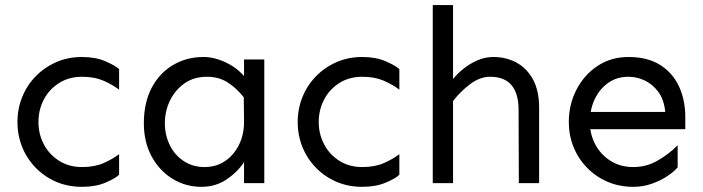

<svg xmlns="http://www.w3.org/2000/svg" viewBox="-20 -723 2774 758"><path d="M303.7 14.6Q248 14.6 201.7 -5.4Q155.3 -25.4 120.6 -61Q85.9 -96.7 67.4 -143.1Q48.8 -189.5 48.8 -241.2Q48.8 -293 67.4 -339.4Q85.9 -385.7 120.6 -421.4Q155.3 -457 201.7 -477.5Q248 -498 303.7 -498Q357.4 -498 396.5 -481Q435.5 -463.9 450.2 -450.2V-369.1Q422.9 -389.6 387.7 -404.8Q352.5 -419.9 303.7 -419.9Q252 -419.9 212.9 -395Q173.8 -370.1 152.8 -329.6Q131.8 -289.1 131.8 -241.2Q131.8 -194.3 152.8 -153.8Q173.8 -113.3 212.9 -88.4Q252 -63.5 303.7 -63.5Q352.5 -63.5 387.7 -78.6Q422.9 -93.8 450.2 -114.3V-33.2Q435.5 -18.6 396.5 -2Q357.4 14.6 303.7 14.6Z M775.4 14.6Q712.9 14.6 661.1 -17.1Q609.4 -48.8 578.6 -105.5Q547.9 -162.1 547.9 -236.3Q547.9 -317.4 578.6 -376Q609.4 -434.6 663.1 -466.3Q716.8 -498 783.2 -498Q825.2 -498 868.7 -478Q912.1 -458 943.4 -422.9V-488.3H1023.4V0H943.4V-83Q918 -43.9 874.5 -14.6Q831.1 14.6 775.4 14.6ZM788.1 -63.5Q833 -63.5 868.2 -86.9Q903.3 -110.4 923.8 -151.9Q944.3 -193.4 943.4 -245.1L942.4 -338.9Q912.1 -377 877.4 -398.4Q842.8 -419.9 797.9 -419.9Q745.1 -419.9 708 -393.6Q670.9 -367.2 650.9 -325.7Q630.9 -284.2 630.9 -236.3Q630.9 -189.5 650.4 -149.9Q669.9 -110.4 705.6 -86.9Q741.2 -63.5 788.1 -63.5Z M1410.2 14.6Q1354.5 14.6 1308.1 -5.4Q1261.7 -25.4 1227.1 -61Q1192.4 -96.7 1173.8 -143.1Q1155.3 -189.5 1155.3 -241.2Q1155.3 -293 1173.8 -339.4Q1192.4 -385.7 1227.1 -421.4Q1261.7 -457 1308.1 -477.5Q1354.5 -498 1410.2 -498Q1463.9 -498 1502.9 -481Q1542 -463.9 1556.6 -450.2V-369.1Q1529.3 -389.6 1494.1 -404.8Q1459 -419.9 1410.2 -419.9Q1358.4 -419.9 1319.3 -395Q1280.3 -370.1 1259.3 -329.6Q1238.3 -289.1 1238.3 -241.2Q1238.3 -194.3 1259.3 -153.8Q1280.3 -113.3 1319.3 -88.4Q1358.4 -63.5 1410.2 -63.5Q1459 -63.5 1494.1 -78.6Q1529.3 -93.8 1556.6 -114.3V-33.2Q1542 -18.6 1502.9 -2Q1463.9 14.6 1410.2 14.6Z M2028.3 0 2027.3 -290Q2027.3 -353.5 1999.5 -386.7Q1971.7 -419.9 1914.1 -419.9Q1875 -419.9 1836.4 -391.1Q1797.9 -362.3 1768.6 -324.2V-411.1Q1784.2 -430.7 1808.6 -450.7Q1833 -470.7 1863.8 -484.4Q1894.5 -498 1927.7 -498Q1977.5 -498 2018.6 -476.1Q2059.6 -454.1 2084 -409.7Q2108.4 -365.2 2108.4 -297.9V0ZM1688.5 0V-703.1H1768.6V0Z M2480.5 14.6Q2424.8 14.6 2378.4 -5.4Q2332 -25.4 2297.4 -61Q2262.7 -96.7 2244.1 -143.1Q2225.6 -189.5 2225.6 -241.2Q2225.6 -310.5 2255.9 -369.1Q2286.1 -427.7 2339.4 -462.9Q2392.6 -498 2460.9 -498Q2536.1 -498 2585.9 -466.8Q2635.7 -435.5 2660.6 -381.8Q2685.5 -328.1 2685.5 -260.7V-212.9H2300.8V-281.2H2606.4Q2601.6 -329.1 2579.6 -359.4Q2557.6 -389.6 2526.4 -404.8Q2495.1 -419.9 2460.9 -419.9Q2414.1 -419.9 2379.9 -395Q2345.7 -370.1 2327.1 -329.6Q2308.6 -289.1 2308.6 -241.2Q2308.6 -194.3 2329.6 -153.8Q2350.6 -113.3 2389.6 -88.4Q2428.7 -63.5 2480.5 -63.5Q2533.2 -63.5 2578.6 -90.3Q2624 -117.2 2655.3 -149.4V-62.5Q2641.6 -45.9 2614.7 -27.8Q2587.9 -9.8 2553.2 2.4Q2518.6 14.6 2480.5 14.6Z"/></svg>

Font: Sen
Style: Regular
Weight: 400
Designer: Kosal Sen, Philatype
Foundry: Philatype
Version: Version 2.000;gftools[0.9.31]